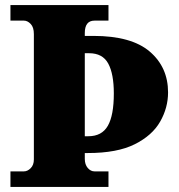

<svg xmlns="http://www.w3.org/2000/svg" viewBox="-20 -734 703 754"><path d="M21 0V-61H74Q88 -61 100.5 -73.5Q113 -86 113 -108V-600Q113 -627 100.5 -640Q88 -653 74 -653H21V-714H406V-653H351Q313 -653 313 -604V-593H347Q496 -593 568 -531.5Q640 -470 640 -371Q640 -311 609 -256.5Q578 -202 509 -167.5Q440 -133 325 -133H313V-110Q313 -88 324.5 -74.5Q336 -61 351 -61H406V0ZM327 -199Q380 -199 403.5 -240Q427 -281 427 -367Q427 -444 405 -484.5Q383 -525 330 -525H313V-199Z"/></svg>

Font: Noto Serif Tamil Black
Style: Regular
Weight: 900
Designer: Indian Type Foundry, Tom Grace, and the Monotype Design Team
Foundry: Monotype Imaging Inc.
Version: Version 2.004; ttfautohint (v1.8.4.7-5d5b)